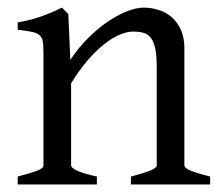

<svg xmlns="http://www.w3.org/2000/svg" viewBox="-20 -489 592 509"><path d="M327.1 0V-21Q362.3 -30.3 378.9 -37.1Q395.5 -43.9 395.5 -50.8V-309.1Q395.5 -338.9 392.1 -357.4Q388.7 -376 381.3 -386.7Q374 -397.5 362.1 -401.4Q350.1 -405.3 333 -405.3Q317.9 -405.3 299.3 -397.9Q280.8 -390.6 259.5 -374.5Q238.3 -358.4 215.1 -332.3Q191.9 -306.2 168.5 -268.1V-50.8Q168.5 -43.5 186.8 -35.6Q205.1 -27.8 236.8 -21V0H26.9V-21Q59.1 -29.3 77.1 -35.9Q95.2 -42.5 95.2 -50.8V-347.2Q95.2 -366.2 93.8 -377.4Q92.3 -388.7 85.7 -395Q79.1 -401.4 65.4 -404.3Q51.8 -407.2 26.9 -410.2V-429.7Q60.1 -435.1 88.4 -445.1Q116.7 -455.1 144 -468.8L161.1 -451.7L166.5 -330.1Q188 -362.8 213.9 -388.4Q239.7 -414.1 266.1 -431.9Q292.5 -449.7 317.1 -459.2Q341.8 -468.8 360.8 -468.8Q381.8 -468.8 401.4 -462.4Q420.9 -456.1 435.8 -442.9Q450.7 -429.7 459.7 -409.4Q468.8 -389.2 468.8 -361.8V-50.8Q468.8 -43.9 483.6 -37.4Q498.5 -30.8 537.1 -21V0Z"/></svg>

Font: Gentium Plus Am
Style: Regular
Weight: 400
Designer: J. Victor Gaultney, Annie Olsen, Iska Routamaa, Becca Hirsbrunner
Foundry: SIL International
Version: Version 5.000